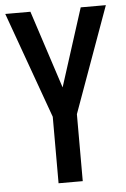

<svg xmlns="http://www.w3.org/2000/svg" viewBox="-52 -752 520 791"><g transform="rotate(-5 208.0 -357.0)"><path d="M209 -392 312 -714H416L258 -277V0H158V-275L0 -714H104Z"/></g></svg>

Font: Noto Sans Lao UI ExtCond Med
Style: Regular
Weight: 500
Width: 2
Designer: Monotype Design Team
Foundry: Monotype Imaging Inc.
Version: Version 2.000; ttfautohint (v1.8.4.7-5d5b)